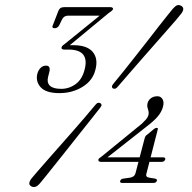

<svg xmlns="http://www.w3.org/2000/svg" viewBox="-20 -729 764 765"><path d="M556.5 -178.5Q558 -184 560.5 -187.2Q563 -190.5 566.5 -192.5L593.5 -215Q597.5 -218 599.8 -218.8Q602 -219.5 604.5 -219.5Q610.5 -219.5 608.5 -213L563.5 -37.5Q561 -30.5 564.2 -26.2Q567.5 -22 575.5 -21L597 -17.5Q607 -16 605 -8.5Q602 0 590.5 0H468Q456 0 459 -8.5Q461.5 -16.5 472.5 -17.5L497 -21Q505.5 -22 511.5 -26.2Q517.5 -30.5 519.5 -37.5ZM545 -236Q554.5 -245 561.8 -253.2Q569 -261.5 571.5 -270.5Q573.5 -280 571.5 -287Q569.5 -294 567.5 -301.5Q565.5 -309 568 -318.5Q571.5 -330.5 581.8 -338Q592 -345.5 607.5 -345.5Q620.5 -345.5 627.5 -334Q634.5 -322.5 629.5 -304Q625 -286.5 613 -270.5Q601 -254.5 576.5 -234.5L393.5 -90.5L392 -102H630Q634.5 -102 637 -100Q639.5 -98 638.5 -93.5Q634.5 -84 623.5 -84H382.5Q376.5 -84 373.8 -86.8Q371 -89.5 372 -93.5Q373 -96 376 -98.8Q379 -101.5 385 -105.5ZM450 -384.5Q444 -377 439.2 -375.8Q434.5 -374.5 430 -376.5Q426.5 -379 426 -383.2Q425.5 -387.5 431.5 -395Q450.5 -417.5 473.2 -446.2Q496 -475 520.5 -506Q545 -537 568.5 -567.2Q592 -597.5 612.2 -623.5Q632.5 -649.5 647.5 -668Q662.5 -686.5 668.5 -694Q678.5 -705.5 686 -708Q693.5 -710.5 702.5 -705.5Q710 -701 710.2 -693.5Q710.5 -686 702.5 -675Q697 -667.5 681.8 -649.8Q666.5 -632 644.2 -606.8Q622 -581.5 596.2 -552.2Q570.5 -523 544 -492.8Q517.5 -462.5 493.5 -434.8Q469.5 -407 450 -384.5ZM359.5 -310.5Q365.5 -318 370.2 -319.2Q375 -320.5 379.5 -318Q384 -315.5 384.5 -311.2Q385 -307 379 -299.5Q362 -277.5 339.5 -249.5Q317 -221.5 292.8 -190.8Q268.5 -160 244.5 -129.8Q220.5 -99.5 199.2 -73Q178 -46.5 162.5 -27Q147 -7.5 139.5 1Q130 12.5 121 15.2Q112 18 104 13Q96 8.5 96.8 0.5Q97.5 -7.5 106 -18.5Q113 -27 129.2 -45.8Q145.5 -64.5 168 -90.2Q190.5 -116 216.5 -145.2Q242.5 -174.5 268.5 -204.2Q294.5 -234 318.2 -261.5Q342 -289 359.5 -310.5ZM248 -540.5 249.5 -548Q253 -549 260.2 -549Q267.5 -549 271 -549Q327.5 -549 349.8 -521.8Q372 -494.5 360 -450.5Q349.5 -408 309 -383Q268.5 -358 216.5 -358Q163.5 -358 142.2 -381.2Q121 -404.5 129 -436Q133.5 -451 142.5 -459.2Q151.5 -467.5 163 -467.5Q173.5 -467.5 176.5 -460.8Q179.5 -454 176.5 -442L171.5 -422Q166 -400 178.8 -387.5Q191.5 -375 224 -375Q255.5 -375 281.5 -394Q307.5 -413 317 -451.5Q327.5 -490 312 -510.8Q296.5 -531.5 252 -531.5H235.5Q230 -531.5 227 -534Q224 -536.5 225.5 -541Q226.5 -545 230.5 -548.2Q234.5 -551.5 240 -555.5L393 -679.5L390.5 -666.5H250Q236 -666.5 228 -653L215 -626.5Q211.5 -621.5 207.2 -619Q203 -616.5 197 -616.5Q191.5 -616.5 189.5 -619.8Q187.5 -623 190.5 -628.5L213 -686.5Q215.5 -693 221 -696.8Q226.5 -700.5 235.5 -700.5H420.5Q425.5 -700.5 428.5 -698Q431.5 -695.5 430 -692Q428.5 -688.5 424.2 -685Q420 -681.5 413 -677Z"/></svg>

Font: Fraunces ExtraLight
Style: Italic
Weight: 250
Italic angle: -16°
Version: Version 1.000;[b76b70a41]